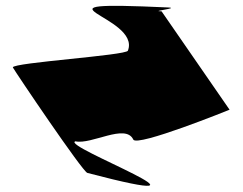

<svg xmlns="http://www.w3.org/2000/svg" viewBox="-20 -670 815 644"><path d="M750 -302C750 -302 439 -176 427 -202C401 -257 287 -184 233 -196C180 -181 793 46 273 -90C257 -94 31 -429 23 -444C23 -460 403 -484 409 -500C455 -618 37 -668 543 -645C587 -643 479 -632 522 -632Z"/></svg>

Font: Recovery
Style: Regular
Weight: 400
Version: Version 0.27